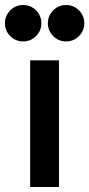

<svg xmlns="http://www.w3.org/2000/svg" viewBox="-57 -746 357 766"><path d="M63.3 0V-505.3H178.3V0ZM206.7 -580.7Q176.7 -580.7 155.3 -601.9Q134 -623.1 134 -653.7Q134 -683.3 155.2 -704.7Q176.5 -726 207 -726Q236.7 -726 258 -704.7Q279.3 -683.3 279.3 -653.3Q279.3 -623.3 258 -602Q236.7 -580.7 206.7 -580.7ZM35.3 -580.7Q5.3 -580.7 -16 -601.9Q-37.3 -623.1 -37.3 -653.7Q-37.3 -683.3 -16.1 -704.7Q5.1 -726 35.7 -726Q65.3 -726 86.7 -704.7Q108 -683.3 108 -653.3Q108 -623.3 86.7 -602Q65.3 -580.7 35.3 -580.7Z"/></svg>

Font: Fustat
Style: Regular
Weight: 400
Designer: Mohamed Gaber, Khaled Hosny, Laura Garcia Mut
Foundry: Kief Type Foundry, Alif Type Foundry, Hard Type Foundry
Version: Version 1.007